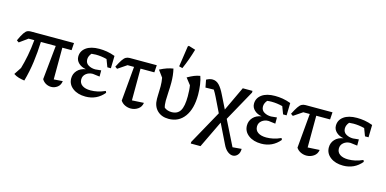

<svg xmlns="http://www.w3.org/2000/svg" viewBox="-85 -1252 3915 1945"><g transform="rotate(15 1872.5 -279.5)"><path d="M179 12Q148 8 118.5 -0.5Q89 -9 64 -26L114 -102Q133 -166 148 -243Q163 -320 171 -409H111L24 -346L1 -362Q27 -419 45 -445Q63 -471 78.5 -478Q94 -485 113 -485H567L562 -409H465L464 -76L557 -83Q552 -41 522.5 -18.5Q493 4 457 4Q429 4 403 -9.5Q377 -23 360 -51L396 -409H240Q236 -301 222 -196Q208 -91 179 12Z M818 9Q736 9 684 -30.5Q632 -70 632 -133Q632 -181 664 -216Q696 -251 752 -260Q704 -268 674 -296.5Q644 -325 644 -364Q644 -423 693.5 -459Q743 -495 831 -495Q871 -495 911 -488.5Q951 -482 997 -465L994 -335H957L927 -414Q868 -429 812 -429Q789 -429 766 -426Q739 -394 739 -361Q739 -321 771 -302Q803 -283 844 -283L905 -289V-224L832 -233Q791 -233 762 -209.5Q733 -186 733 -149Q733 -109 764.5 -87Q796 -65 852 -65Q887 -65 924.5 -73Q962 -81 1004 -100L1012 -82Q936 9 818 9Z M1056 -346 1033 -362Q1059 -413 1077 -439.5Q1095 -466 1112 -475.5Q1129 -485 1152 -485H1435L1430 -409H1285L1284 -76L1408 -83Q1402 -40 1368 -16.5Q1334 7 1292 7Q1261 7 1232 -6.5Q1203 -20 1185 -47L1217 -409H1149Z M1690 9Q1615 9 1570 -35.5Q1525 -80 1525 -157Q1525 -170 1525.5 -192.5Q1526 -215 1527 -241Q1528 -267 1528 -289Q1528 -333 1520 -377L1468 -448Q1509 -469 1541.5 -480Q1574 -491 1607 -496Q1615 -463 1619 -426.5Q1623 -390 1623 -353Q1623 -303 1619.5 -252Q1616 -201 1616 -162Q1616 -116 1625 -90Q1657 -65 1702 -65Q1764 -65 1792 -111Q1820 -157 1820 -262Q1820 -291 1818 -322.5Q1816 -354 1812 -376L1759 -444Q1798 -466 1827.5 -478Q1857 -490 1889 -495Q1902 -461 1909.5 -408.5Q1917 -356 1917 -304Q1917 -157 1856.5 -74Q1796 9 1690 9ZM1693 -524 1657 -533 1689 -750 1698 -759 1770 -737Q1754 -682 1735 -629Q1716 -576 1693 -524Z M1973 192V175L2168 -177L2094 -329Q2075 -368 2057 -396L1970 -394L1955 -473Q1989 -492 2019 -492Q2058 -492 2088 -461.5Q2118 -431 2148 -369L2217 -230L2337 -485H2439V-467L2260 -144L2391 119L2485 111Q2485 154 2463.5 177Q2442 200 2414 200Q2387 200 2359 178Q2331 156 2310 111L2211 -91L2075 192Z M2661 9Q2579 9 2527 -30.5Q2475 -70 2475 -133Q2475 -181 2507 -216Q2539 -251 2595 -260Q2547 -268 2517 -296.5Q2487 -325 2487 -364Q2487 -423 2536.5 -459Q2586 -495 2674 -495Q2714 -495 2754 -488.5Q2794 -482 2840 -465L2837 -335H2800L2770 -414Q2711 -429 2655 -429Q2632 -429 2609 -426Q2582 -394 2582 -361Q2582 -321 2614 -302Q2646 -283 2687 -283L2748 -289V-224L2675 -233Q2634 -233 2605 -209.5Q2576 -186 2576 -149Q2576 -109 2607.5 -87Q2639 -65 2695 -65Q2730 -65 2767.5 -73Q2805 -81 2847 -100L2855 -82Q2779 9 2661 9Z M2899 -346 2876 -362Q2902 -413 2920 -439.5Q2938 -466 2955 -475.5Q2972 -485 2995 -485H3278L3273 -409H3128L3127 -76L3251 -83Q3245 -40 3211 -16.5Q3177 7 3135 7Q3104 7 3075 -6.5Q3046 -20 3028 -47L3060 -409H2992Z M3520 9Q3438 9 3386 -30.5Q3334 -70 3334 -133Q3334 -181 3366 -216Q3398 -251 3454 -260Q3406 -268 3376 -296.5Q3346 -325 3346 -364Q3346 -423 3395.5 -459Q3445 -495 3533 -495Q3573 -495 3613 -488.5Q3653 -482 3699 -465L3696 -335H3659L3629 -414Q3570 -429 3514 -429Q3491 -429 3468 -426Q3441 -394 3441 -361Q3441 -321 3473 -302Q3505 -283 3546 -283L3607 -289V-224L3534 -233Q3493 -233 3464 -209.5Q3435 -186 3435 -149Q3435 -109 3466.5 -87Q3498 -65 3554 -65Q3589 -65 3626.5 -73Q3664 -81 3706 -100L3714 -82Q3638 9 3520 9Z"/></g></svg>

Font: Piazzolla Medium
Style: Regular
Weight: 500
Designer: Juan Pablo del Peral
Foundry: Huerta Tipografica
Version: Version 1.330